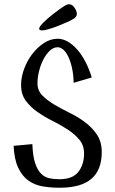

<svg xmlns="http://www.w3.org/2000/svg" viewBox="-20 -867 542 902"><path d="M44 0ZM156 -476Q156 -442 178.5 -419Q201 -396 234.5 -376Q268 -356 307 -337Q346 -318 379.5 -293Q413 -268 435.5 -234.5Q458 -201 458 -152Q458 -69 409.5 -27Q361 15 259 15Q218 15 180 8.5Q142 2 113 -19Q84 -40 65.5 -79Q47 -118 44 -182Q66 -184 89 -186Q112 -188 132 -190Q134 -134 145 -101Q156 -68 173 -51Q190 -34 212.5 -29.5Q235 -25 259 -25Q321 -25 348 -59.5Q375 -94 375 -146Q375 -184 353 -210.5Q331 -237 298 -258.5Q265 -280 227 -299Q189 -318 156 -341Q123 -364 101 -394Q79 -424 79 -467Q79 -504 93 -542.5Q107 -581 131 -612.5Q155 -644 186 -664.5Q217 -685 251 -685Q275 -685 298.5 -671.5Q322 -658 343 -634Q364 -610 381.5 -576.5Q399 -543 411 -503L326 -478Q325 -518 318 -549Q311 -580 300.5 -601.5Q290 -623 277 -634Q264 -645 251 -645Q231 -645 214 -629Q197 -613 184 -588Q171 -563 163.5 -533Q156 -503 156 -476ZM177 -724Q174 -724 169 -725.5Q164 -727 164 -732Q164 -740 178.5 -755.5Q193 -771 213 -787.5Q233 -804 253.5 -819Q274 -834 286 -841Q296 -847 305 -847Q319 -847 330 -831Q341 -815 341 -801Q341 -787 323 -777Q313 -771 293 -762Q273 -753 251 -744.5Q229 -736 208.5 -730Q188 -724 177 -724Z"/></svg>

Font: Combo
Style: Regular
Weight: 400
Designer: Eduardo Rodriguez Tunni
Foundry: Eduardo Rodriguez Tunni
Version: Version 1.001